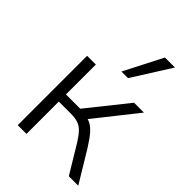

<svg xmlns="http://www.w3.org/2000/svg" viewBox="-219 -850 949 949"><g transform="rotate(45 255.5 -375.5)"><path d="M84 0V-485H145V-276H245L412 -485H481L297 -253L276 -272Q305 -269 325 -258.5Q345 -248 364.5 -225Q384 -202 409 -162L507 0H441L351 -149Q332 -179 315.5 -196Q299 -213 278.5 -219.5Q258 -226 227 -226H145V0ZM259 -550 362 -751H432L305 -550Z"/></g></svg>

Font: Nunito Sans 12pt Light
Style: Regular
Weight: 300
Designer: Vernon Adams
Foundry: Vernon Adams
Version: Version 3.101;gftools[0.9.27]